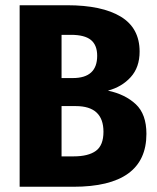

<svg xmlns="http://www.w3.org/2000/svg" viewBox="-20 -713 599 733"><path d="M539 -202Q539 0 260 0H55V-693H236Q369 -693 441 -649.5Q513 -606 513 -516Q513 -456 479 -418.5Q445 -381 392 -367Q458 -353 498.5 -315Q539 -277 539 -202ZM215 -580V-415H258Q351 -415 351 -500Q351 -541 327 -560.5Q303 -580 251 -580ZM375 -210Q375 -308 269 -308H215V-116H261Q317 -116 346 -137Q375 -158 375 -210Z"/></svg>

Font: Fira Sans Condensed
Style: Bold
Weight: 700
Width: 3
Designer: bBox Type GmbH & Carrois Corporate GbR & Edenspiekermann AG
Foundry: bBox Type GmbH & Carrois Corporate GbR & Edenspiekermann AG
Version: Version 4.301